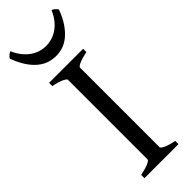

<svg xmlns="http://www.w3.org/2000/svg" viewBox="-295 -859 876 876"><g transform="rotate(-45 143.5 -421.0)"><path d="M34.2 0V-21Q67.4 -27.8 86.2 -35.9Q105 -43.9 105 -50.8V-564Q105 -569.8 87.2 -578.6Q69.3 -587.4 34.2 -594.2V-615.2H253.9V-594.2Q220.7 -587.4 201.9 -579.1Q183.1 -570.8 183.1 -564V-50.8Q183.1 -44.9 200.9 -36.4Q218.8 -27.8 253.9 -21V0ZM302.7 -820.3Q288.1 -780.8 269.8 -753.9Q251.5 -727.1 231.2 -710.2Q210.9 -693.4 189 -686Q167 -678.7 145 -678.7Q121.1 -678.7 98.6 -686Q76.2 -693.4 55.9 -710.2Q35.6 -727.1 17.8 -753.9Q0 -780.8 -14.6 -820.3Q-8.8 -829.1 -2.9 -833.7Q2.9 -838.4 11.2 -842.3Q23.4 -814.5 39.3 -795.4Q55.2 -776.4 72.8 -764.9Q90.3 -753.4 108.6 -748.3Q127 -743.2 143.1 -743.2Q160.2 -743.2 179 -748.3Q197.8 -753.4 215.6 -764.9Q233.4 -776.4 249.3 -795.4Q265.1 -814.5 276.9 -842.3Q285.2 -838.4 291 -833.7Q296.9 -829.1 302.7 -820.3Z"/></g></svg>

Font: Gentium Plus
Style: Regular
Weight: 400
Designer: J. Victor Gaultney, Annie Olsen, Iska Routamaa
Foundry: SIL International
Version: Version 1.510